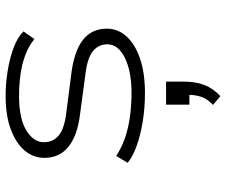

<svg xmlns="http://www.w3.org/2000/svg" viewBox="-82 -458 823 700"><g transform="rotate(-90 330.0 -108.5)"><path d="M341 8Q286 8 237 0Q188 -8 148.5 -22Q109 -36 86 -55L111 -97Q139 -78 174.5 -65.5Q210 -53 252.5 -47Q295 -41 341 -41Q420 -41 469 -65.5Q518 -90 518 -129Q518 -162 492 -182.5Q466 -203 402 -210L261 -229Q186 -238 145 -270.5Q104 -303 104 -359Q104 -399 130.5 -430.5Q157 -462 207.5 -481Q258 -500 330 -500Q376 -500 421.5 -492.5Q467 -485 505 -471Q543 -457 565 -435L537 -395Q512 -416 478 -428.5Q444 -441 406.5 -446Q369 -451 330 -451Q247 -451 204 -424.5Q161 -398 161 -361Q161 -327 185.5 -306.5Q210 -286 267 -279L407 -261Q491 -251 533 -219Q575 -187 575 -131Q575 -90 546 -58.5Q517 -27 464.5 -9.5Q412 8 341 8ZM329 283 297 256Q318 237 326 214.5Q334 192 334 162L342 170H298V85H382V148Q382 193 369.5 225Q357 257 329 283Z"/></g></svg>

Font: Nunito Sans 7pt Expanded ExtraLight
Style: Regular
Weight: 250
Width: 7
Designer: Vernon Adams
Foundry: Vernon Adams
Version: Version 3.101;gftools[0.9.27]